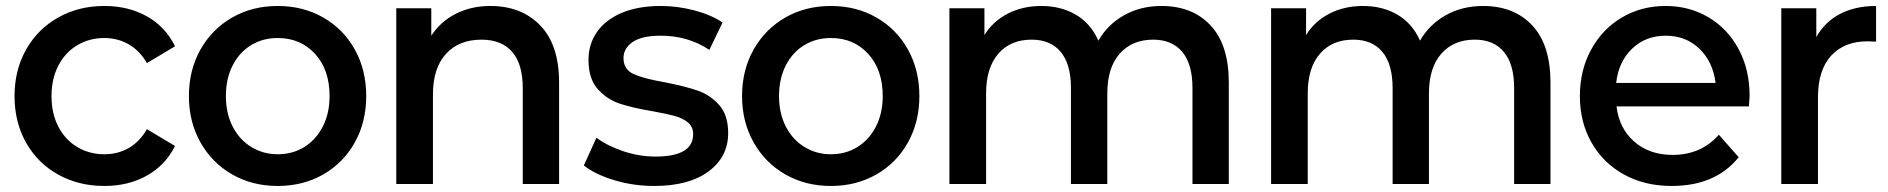

<svg xmlns="http://www.w3.org/2000/svg" viewBox="-20 -619 6353 646"><path d="M28.9 -295.6Q28.9 -383.3 67.8 -452.2Q106.7 -521.1 175.6 -560Q244.4 -598.9 331.1 -598.9Q412.2 -598.9 474.4 -563.9Q536.7 -528.9 568.9 -463.3L474.4 -406.7Q450 -448.9 412.8 -470Q375.6 -491.1 331.1 -491.1Q281.1 -491.1 240.6 -467.2Q200 -443.3 176.7 -398.9Q153.3 -354.4 153.3 -295.6Q153.3 -236.7 176.7 -192.2Q200 -147.8 240.6 -123.9Q281.1 -100 331.1 -100Q376.7 -100 413.3 -121.1Q450 -142.2 474.4 -184.4L568.9 -127.8Q536.7 -63.3 474.4 -28.3Q412.2 6.7 331.1 6.7Q244.4 6.7 175.6 -31.7Q106.7 -70 67.8 -138.9Q28.9 -207.8 28.9 -295.6Z M615.6 -295.6Q615.6 -383.3 654.4 -452.2Q693.3 -521.1 761.1 -560Q828.9 -598.9 914.4 -598.9Q1000 -598.9 1067.8 -560Q1135.6 -521.1 1173.9 -452.2Q1212.2 -383.3 1212.2 -295.6Q1212.2 -208.9 1173.9 -140Q1135.6 -71.1 1067.8 -32.2Q1000 6.7 914.4 6.7Q828.9 6.7 761.1 -32.2Q693.3 -71.1 654.4 -140Q615.6 -208.9 615.6 -295.6ZM1088.9 -295.6Q1088.9 -384.4 1040 -437.8Q991.1 -491.1 914.4 -491.1Q864.4 -491.1 825 -467.2Q785.6 -443.3 762.8 -398.9Q740 -354.4 740 -295.6Q740 -237.8 762.8 -193.3Q785.6 -148.9 825.6 -124.4Q865.6 -100 914.4 -100Q964.4 -100 1003.9 -124.4Q1043.3 -148.9 1066.1 -193.3Q1088.9 -237.8 1088.9 -295.6Z M1861.1 -341.1V0H1738.9V-322.2Q1738.9 -403.3 1703.3 -444.4Q1667.8 -485.6 1600 -485.6Q1524.4 -485.6 1480.6 -437.8Q1436.7 -390 1436.7 -301.1V0H1313.3V-591.1H1431.1V-498.9Q1462.2 -546.7 1513.9 -572.8Q1565.6 -598.9 1630 -598.9Q1734.4 -598.9 1797.8 -533.3Q1861.1 -467.8 1861.1 -341.1Z M1944.4 -62.2 1986.7 -155.6Q2024.4 -127.8 2077.8 -110Q2131.1 -92.2 2185.6 -92.2Q2312.2 -92.2 2312.2 -167.8Q2312.2 -192.2 2295 -206.7Q2277.8 -221.1 2251.7 -228.3Q2225.6 -235.6 2177.8 -244.4Q2110 -255.6 2066.1 -270Q2022.2 -284.4 1991.1 -319.4Q1960 -354.4 1960 -417.8Q1960 -470 1988.3 -511.1Q2016.7 -552.2 2071.7 -575.6Q2126.7 -598.9 2203.3 -598.9Q2260 -598.9 2316.7 -583.9Q2373.3 -568.9 2411.1 -543.3L2366.7 -451.1Q2295.6 -498.9 2202.2 -498.9Q2140 -498.9 2108.9 -477.8Q2077.8 -456.7 2077.8 -423.3Q2077.8 -385.6 2111.7 -370Q2145.6 -354.4 2216.7 -342.2Q2284.4 -328.9 2326.7 -314.4Q2368.9 -300 2399.4 -266.1Q2430 -232.2 2430 -171.1Q2430 -91.1 2363.9 -42.2Q2297.8 6.7 2181.1 6.7Q2111.1 6.7 2046.7 -12.8Q1982.2 -32.2 1944.4 -62.2Z M2476.7 -295.6Q2476.7 -383.3 2515.6 -452.2Q2554.4 -521.1 2622.2 -560Q2690 -598.9 2775.6 -598.9Q2861.1 -598.9 2928.9 -560Q2996.7 -521.1 3035 -452.2Q3073.3 -383.3 3073.3 -295.6Q3073.3 -208.9 3035 -140Q2996.7 -71.1 2928.9 -32.2Q2861.1 6.7 2775.6 6.7Q2690 6.7 2622.2 -32.2Q2554.4 -71.1 2515.6 -140Q2476.7 -208.9 2476.7 -295.6ZM2950 -295.6Q2950 -384.4 2901.1 -437.8Q2852.2 -491.1 2775.6 -491.1Q2725.6 -491.1 2686.1 -467.2Q2646.7 -443.3 2623.9 -398.9Q2601.1 -354.4 2601.1 -295.6Q2601.1 -237.8 2623.9 -193.3Q2646.7 -148.9 2686.7 -124.4Q2726.7 -100 2775.6 -100Q2825.6 -100 2865 -124.4Q2904.4 -148.9 2927.2 -193.3Q2950 -237.8 2950 -295.6Z M4114.4 -341.1V0H3992.2V-322.2Q3992.2 -403.3 3957.8 -444.4Q3923.3 -485.6 3860 -485.6Q3788.9 -485.6 3747.2 -438.3Q3705.6 -391.1 3705.6 -304.4V0H3583.3V-322.2Q3583.3 -403.3 3548.9 -444.4Q3514.4 -485.6 3451.1 -485.6Q3380 -485.6 3338.9 -438.3Q3297.8 -391.1 3297.8 -304.4V0H3174.4V-591.1H3292.2V-501.1Q3321.1 -547.8 3371.1 -573.3Q3421.1 -598.9 3483.3 -598.9Q3550 -598.9 3600 -569.4Q3650 -540 3675.6 -482.2Q3706.7 -536.7 3762.2 -567.8Q3817.8 -598.9 3887.8 -598.9Q3992.2 -598.9 4053.3 -533.3Q4114.4 -467.8 4114.4 -341.1Z M5196.7 -341.1V0H5074.4V-322.2Q5074.4 -403.3 5040 -444.4Q5005.6 -485.6 4942.2 -485.6Q4871.1 -485.6 4829.4 -438.3Q4787.8 -391.1 4787.8 -304.4V0H4665.6V-322.2Q4665.6 -403.3 4631.1 -444.4Q4596.7 -485.6 4533.3 -485.6Q4462.2 -485.6 4421.1 -438.3Q4380 -391.1 4380 -304.4V0H4256.7V-591.1H4374.4V-501.1Q4403.3 -547.8 4453.3 -573.3Q4503.3 -598.9 4565.6 -598.9Q4632.2 -598.9 4682.2 -569.4Q4732.2 -540 4757.8 -482.2Q4788.9 -536.7 4844.4 -567.8Q4900 -598.9 4970 -598.9Q5074.4 -598.9 5135.6 -533.3Q5196.7 -467.8 5196.7 -341.1Z M5864.4 -261.1H5418.9Q5427.8 -186.7 5478.9 -142.2Q5530 -97.8 5607.8 -97.8Q5703.3 -97.8 5763.3 -165.6L5830 -90Q5752.2 6.7 5604.4 6.7Q5513.3 6.7 5443.3 -32.2Q5373.3 -71.1 5334.4 -140Q5295.6 -208.9 5295.6 -295.6Q5295.6 -382.2 5333.3 -451.7Q5371.1 -521.1 5436.7 -560Q5502.2 -598.9 5584.4 -598.9Q5663.3 -598.9 5727.8 -561.1Q5792.2 -523.3 5829.4 -454.4Q5866.7 -385.6 5866.7 -295.6Q5865.6 -278.9 5864.4 -261.1ZM5417.8 -340H5752.2Q5743.3 -411.1 5697.8 -455Q5652.2 -498.9 5584.4 -498.9Q5516.7 -498.9 5471.1 -455Q5425.6 -411.1 5417.8 -340Z M6292.2 -598.9V-478.9L6263.3 -480Q6185.6 -480 6141.1 -431.7Q6096.7 -383.3 6096.7 -291.1V0H5973.3V-591.1H6091.1V-494.4Q6120 -545.6 6171.1 -572.2Q6222.2 -598.9 6292.2 -598.9Z"/></svg>

Font: Paperlogy 6 SemiBold
Style: Regular
Weight: 600
Designer: redesigned by Lee Juim, glyphs from Gmarket Sans & Montserrat
Foundry: PT&
Version: Version 1.001